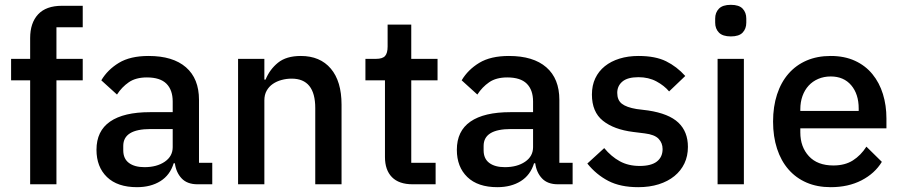

<svg xmlns="http://www.w3.org/2000/svg" viewBox="-20 -764 3738 796"><path d="M105 -431H26V-520H105V-606Q105 -669 138 -704.5Q171 -740 237 -740H323V-651H214V-520H323V-431H214V0H105Z M799 0Q756 0 733 -24.5Q710 -49 705 -87H700Q685 -38 645 -13Q605 12 548 12Q467 12 423.5 -30Q380 -72 380 -143Q380 -221 436.5 -260Q493 -299 602 -299H696V-343Q696 -391 670 -417Q644 -443 589 -443Q543 -443 514 -423Q485 -403 465 -372L400 -431Q426 -475 473 -503.5Q520 -532 596 -532Q697 -532 751 -485Q805 -438 805 -350V-89H860V0ZM579 -71Q630 -71 663 -93.5Q696 -116 696 -154V-229H604Q491 -229 491 -159V-141Q491 -106 514.5 -88.5Q538 -71 579 -71Z M967 0V-520H1076V-434H1081Q1098 -476 1132.5 -504Q1167 -532 1227 -532Q1307 -532 1351.5 -479.5Q1396 -427 1396 -330V0H1287V-316Q1287 -438 1189 -438Q1168 -438 1147.5 -432.5Q1127 -427 1111 -416Q1095 -405 1085.5 -388Q1076 -371 1076 -348V0Z M1691 0Q1634 0 1605 -29.5Q1576 -59 1576 -113V-431H1495V-520H1539Q1566 -520 1576.5 -532Q1587 -544 1587 -571V-662H1685V-520H1794V-431H1685V-89H1786V0Z M2293 0Q2250 0 2227 -24.5Q2204 -49 2199 -87H2194Q2179 -38 2139 -13Q2099 12 2042 12Q1961 12 1917.5 -30Q1874 -72 1874 -143Q1874 -221 1930.5 -260Q1987 -299 2096 -299H2190V-343Q2190 -391 2164 -417Q2138 -443 2083 -443Q2037 -443 2008 -423Q1979 -403 1959 -372L1894 -431Q1920 -475 1967 -503.5Q2014 -532 2090 -532Q2191 -532 2245 -485Q2299 -438 2299 -350V-89H2354V0ZM2073 -71Q2124 -71 2157 -93.5Q2190 -116 2190 -154V-229H2098Q1985 -229 1985 -159V-141Q1985 -106 2008.5 -88.5Q2032 -71 2073 -71Z M2626 12Q2552 12 2502 -14Q2452 -40 2415 -86L2485 -150Q2514 -115 2549.5 -95.5Q2585 -76 2632 -76Q2680 -76 2703.5 -94.5Q2727 -113 2727 -146Q2727 -171 2710.5 -188.5Q2694 -206 2653 -211L2605 -217Q2525 -227 2479.5 -263.5Q2434 -300 2434 -372Q2434 -410 2448 -439.5Q2462 -469 2487.5 -489.5Q2513 -510 2548.5 -521Q2584 -532 2627 -532Q2697 -532 2741.5 -510Q2786 -488 2821 -449L2754 -385Q2734 -409 2701.5 -426.5Q2669 -444 2627 -444Q2582 -444 2560.5 -426Q2539 -408 2539 -379Q2539 -349 2558 -334Q2577 -319 2619 -312L2667 -306Q2753 -293 2792.5 -255.5Q2832 -218 2832 -155Q2832 -117 2817.5 -86.5Q2803 -56 2776 -34Q2749 -12 2711 0Q2673 12 2626 12Z M3010 -613Q2976 -613 2960.5 -629Q2945 -645 2945 -670V-687Q2945 -712 2960.5 -728Q2976 -744 3010 -744Q3044 -744 3059 -728Q3074 -712 3074 -687V-670Q3074 -645 3059 -629Q3044 -613 3010 -613ZM2955 -520H3064V0H2955Z M3424 12Q3368 12 3324 -7Q3280 -26 3249 -61.5Q3218 -97 3201.5 -147.5Q3185 -198 3185 -260Q3185 -322 3201.5 -372.5Q3218 -423 3249 -458.5Q3280 -494 3324 -513Q3368 -532 3424 -532Q3481 -532 3524.5 -512Q3568 -492 3597 -456.5Q3626 -421 3640.5 -374Q3655 -327 3655 -273V-232H3298V-215Q3298 -155 3333.5 -116.5Q3369 -78 3435 -78Q3483 -78 3516 -99Q3549 -120 3572 -156L3636 -93Q3607 -45 3552 -16.5Q3497 12 3424 12ZM3424 -447Q3396 -447 3372.5 -437Q3349 -427 3332.5 -409Q3316 -391 3307 -366Q3298 -341 3298 -311V-304H3540V-314Q3540 -374 3509 -410.5Q3478 -447 3424 -447Z"/></svg>

Font: IBM Plex Thai Medium
Style: Regular
Weight: 500
Designer: Mike Abbink, Paul van der Laan, Pieter van Rosmalen, Ben Mitchell, Mark Frömberg
Foundry: Bold Monday
Version: Version 1.0